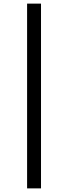

<svg xmlns="http://www.w3.org/2000/svg" viewBox="-20 -830 376 1060"><path d="M129.6 210V-810H206.4V210Z"/></svg>

Font: M PLUS 2 Thin
Style: Regular
Weight: 100
Designer: Coji Morishita
Foundry: UNDERFOREST DESIGN
Version: Version 1.001